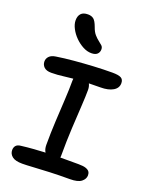

<svg xmlns="http://www.w3.org/2000/svg" viewBox="-181 -1083 915 1184"><g transform="rotate(20 277.0 -491.0)"><path d="M94 -577Q62 -577 46.5 -592Q31 -607 31 -629Q31 -648 45 -662.5Q59 -677 88 -681Q139 -689 201 -694.5Q263 -700 327 -703.5Q391 -707 449 -707Q490 -707 506.5 -697.5Q523 -688 523 -664Q523 -632 492.5 -614Q462 -596 410 -596Q369 -596 335 -595Q344 -577 344 -555Q344 -514 340 -448.5Q336 -383 331.5 -299Q327 -215 327 -117Q327 -110 326 -105Q344 -105 364 -105H446Q478 -105 494.5 -99Q511 -93 517.5 -83.5Q524 -74 524 -60Q524 -36 501.5 -18Q479 0 427 0Q357 0 296 2.5Q235 5 189.5 8Q144 11 118 11Q72 11 51.5 -5.5Q31 -22 31 -47Q31 -65 41 -76.5Q51 -88 74 -90Q114 -95 149.5 -97.5Q185 -100 220 -102Q225 -102 230 -102Q218 -121 218 -149Q218 -228 222 -304Q226 -380 230 -449.5Q234 -519 234 -576Q234 -583 235 -589Q233 -589 232 -589Q201 -586 177.5 -583Q154 -580 134.5 -578.5Q115 -577 94 -577ZM285 -775Q257 -775 229 -790Q201 -805 177.5 -828.5Q154 -852 139.5 -880Q125 -908 125 -933Q125 -961 139.5 -977Q154 -993 185 -993Q208 -993 222.5 -981.5Q237 -970 250 -934Q260 -905 274.5 -888.5Q289 -872 303 -861.5Q317 -851 326.5 -842Q336 -833 336 -818Q336 -799 323.5 -787Q311 -775 285 -775Z"/></g></svg>

Font: Shantell Sans Light Medium
Style: Regular
Weight: 500
Version: Version 1.008;[ac192a2d6]